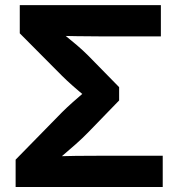

<svg xmlns="http://www.w3.org/2000/svg" viewBox="-20 -748 698 768"><path d="M42.5 0V-109.4L228 -298.8Q247.1 -317.9 271.5 -339.6Q295.9 -361.3 319.3 -381.1Q342.8 -400.9 359.9 -414.6V-331.1Q342.8 -344.7 319.3 -363.8Q295.9 -382.8 271.7 -404.1Q247.6 -425.3 228.5 -444.3L59.1 -614.7V-727.5H623.5V-602.5H377.9Q333 -602.5 288.3 -603.3Q243.7 -604 203.1 -605L195.3 -643.6Q214.8 -627 238.5 -607.9Q262.2 -588.9 286.6 -568.1Q311 -547.4 332.5 -525.9L456.5 -399.4V-346.2L333 -218.8Q309.6 -194.8 283.4 -171.6Q257.3 -148.4 232.7 -127.7Q208 -106.9 189 -89.8L195.3 -122.6Q238.3 -124 284.4 -124.5Q330.6 -125 377.9 -125H630.9V0Z"/></svg>

Font: Inter 20pt
Style: Bold
Weight: 700
Version: Version 4.001;git-66647c0bb